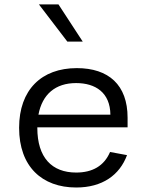

<svg xmlns="http://www.w3.org/2000/svg" viewBox="-20 -822 660 854"><path d="M65 -253.5C65 -81 167 12 319 12C435 12 512 -43 545 -132L469.5 -146C443 -83.5 390.5 -54.5 319 -54.5C211 -54.5 146 -120.5 146 -253.5V-255.5H547.5V-298.5C547.5 -444 463.5 -519 321.5 -519C165 -519 65 -423 65 -253.5ZM348 -637 240 -802.5H153L279.5 -637ZM151 -312C168 -402.5 226.5 -452.5 318.5 -452.5C405 -452.5 470 -410 471 -312Z"/></svg>

Font: Monaspace Neon Light
Style: Regular
Weight: 300
Designer: Riley Cran & the Lettermatic Team
Foundry: Lettermatic
Version: Version 1.200 (Monaspace Neon)